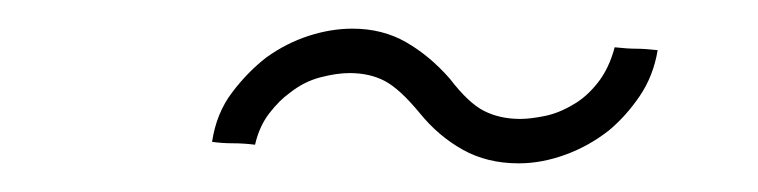

<svg xmlns="http://www.w3.org/2000/svg" viewBox="-20 -567 529 134"><path d="M273 -488Q286 -472 303 -462.5Q320 -453 342 -453Q358 -453 374.5 -459Q391 -465 405 -476Q417 -486 426.5 -500Q436 -514 439 -532Q430 -533 424 -533Q418 -533 409 -534Q405 -519 397 -509Q389 -499 380 -494Q370 -488 360 -486Q350 -484 343 -484Q329 -484 318 -489.5Q307 -495 294 -512Q280 -528 263.5 -537.5Q247 -547 226 -547Q211 -547 195.5 -542Q180 -537 166 -527Q153 -517 142 -502.5Q131 -488 128 -468Q135 -467 142.5 -467Q150 -467 158 -466Q161 -479 168 -488Q175 -497 182 -502Q192 -510 203.5 -513Q215 -516 224 -516Q238 -516 248.5 -510.5Q259 -505 273 -488Z"/></svg>

Font: Josefin Slab Thin Medium
Style: Italic
Weight: 500
Italic angle: -12°
Version: Version 2.000